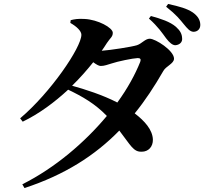

<svg xmlns="http://www.w3.org/2000/svg" viewBox="-20 -871 1040 972"><path d="M690 -558C664 -493 625 -422 574 -352C501 -390 410 -419 345 -437C384 -475 420 -516 452 -556C467 -545 480 -537 490 -537C509 -537 525 -544 546 -550C575 -560 652 -576 677 -577C690 -577 695 -572 690 -558ZM336 -755C368 -737 392 -714 392 -695C392 -631 236 -402 82 -272L95 -255C178 -295 256 -353 325 -417C398 -382 461 -346 521 -284C409 -150 260 -22 93 62L104 81C308 14 461 -84 584 -210C642 -135 655 -101 698 -103C731 -103 755 -128 754 -165C752 -214 713 -258 662 -297C715 -362 762 -434 807 -512C820 -536 861 -549 861 -574C861 -615 767 -675 738 -675C715 -675 698 -650 673 -642C648 -634 539 -617 495 -614C504 -627 513 -640 521 -653C538 -679 551 -684 551 -705C551 -731 475 -772 408 -775C376 -777 358 -774 338 -769ZM734 -777C781 -735 801 -704 821 -677C838 -655 853 -642 868 -642C890 -644 904 -658 902 -677C901 -699 893 -715 871 -735C841 -761 795 -776 744 -790ZM821 -837C874 -795 891 -772 910 -749C929 -726 942 -710 961 -710C981 -711 995 -725 994 -747C993 -771 981 -790 956 -808C926 -828 889 -838 831 -851Z"/></svg>

Font: Noto Serif CJK JP
Style: Bold
Weight: 700
Designer: Ryoko NISHIZUKA 西塚涼子 (kana & ideographs); Frank Grießhammer (Latin, Greek & Cyrillic); Wenlong ZHANG 张文龙 (bopomofo); San
Foundry: Adobe Systems Incorporated
Version: Version 1.000;PS 1;hotconv 16.6.53;makeotf.lib2.5.65590